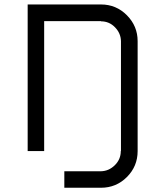

<svg xmlns="http://www.w3.org/2000/svg" viewBox="-20 -687 755 873"><path d="M439.2 91.7Q475 90.8 502.1 64.2Q529.2 37.5 529.2 0H530V-500Q529.2 -535.8 502.9 -562.9Q476.7 -590 439.2 -590V-590.8H180.8V0H105.8V-666.7H439.2Q508.3 -666.7 557.1 -617.5Q605.8 -568.3 605.8 -500V0Q605.8 69.2 557.1 117.9Q508.3 166.7 439.2 166.7H272.5V91.7Z"/></svg>

Font: 0xA000-Squarish
Style: Squareish
Weight: 400
Version: Version 0.1